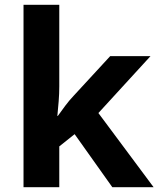

<svg xmlns="http://www.w3.org/2000/svg" viewBox="-20 -780 660 800"><path d="M227 -420Q227 -389 224.5 -358.5Q222 -328 219 -297H221Q236 -318 252 -339.5Q268 -361 286 -380L439 -546H607L390 -309L620 0H448L291 -221L227 -170V0H78V-760H227Z"/></svg>

Font: Noto Sans Myanmar
Style: Bold
Weight: 700
Designer: Monotype Design Team
Foundry: Monotype Imaging Inc.
Version: Version 2.107; ttfautohint (v1.8.4.7-5d5b)